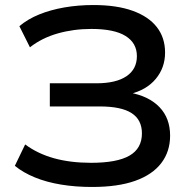

<svg xmlns="http://www.w3.org/2000/svg" viewBox="-20 -734 768 763"><path d="M346 9Q280 9 222.5 -0.5Q165 -10 118.5 -29Q72 -48 39 -75L80 -160Q130 -123 195 -105Q260 -87 342 -87Q445 -87 494.5 -115.5Q544 -144 544 -204Q544 -258 503 -284.5Q462 -311 376 -311H178V-403H363Q441 -403 482.5 -431Q524 -459 524 -511Q524 -563 479 -591Q434 -619 343 -619Q272 -619 209 -601Q146 -583 99 -546L57 -630Q90 -658 135.5 -676.5Q181 -695 236 -704.5Q291 -714 351 -714Q444 -714 507.5 -691Q571 -668 603.5 -626Q636 -584 636 -525Q636 -465 599 -420.5Q562 -376 495 -360V-366Q572 -352 614 -308Q656 -264 656 -195Q656 -132 621 -86Q586 -40 517.5 -15.5Q449 9 346 9Z"/></svg>

Font: Nunito Sans 10pt SemiExpanded SemiBold
Style: Regular
Weight: 600
Width: 6
Designer: Vernon Adams
Foundry: Vernon Adams
Version: Version 3.101;gftools[0.9.27]